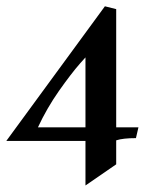

<svg xmlns="http://www.w3.org/2000/svg" viewBox="-24 -440 455 598"><path d="M242.2 137.7V-1H-4.4L302.7 -420.4L337.9 -411.6V-43.5H407.2L399.4 -9.8Q358.9 -9.8 337.9 -2.9V71.8ZM242.2 -43.5V-261.2L225.6 -242.7Q197.3 -210.4 159.4 -156.5Q121.6 -102.5 94.2 -43.5Z"/></svg>

Font: Quaaykop
Style: Medium
Weight: 500
Designer: Tup Wanders
Foundry: Free font, DO NOT SELL
Version: Version 1.00;July 31, 2023;FontCreator 11.5.0.2430 64-bit